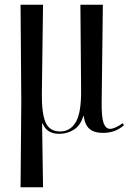

<svg xmlns="http://www.w3.org/2000/svg" viewBox="-20 -556 556 812"><path d="M67 236 70 -126 67 -536H162L157 -160Q156 -78 172.5 -39Q189 0 235 0Q277 0 300.5 -39.5Q324 -79 323 -176L320 -536H415L410 -128Q409 -61 418 -36Q427 -11 446 -11Q454 -11 467.5 -16.5Q481 -22 499 -35L504 -26Q484 -9 462.5 -1.5Q441 6 416 6Q378 6 358.5 -11Q339 -28 334 -65H332Q321 -26 293 -8Q265 10 230 10Q178 10 160 -34H158L162 236Z"/></svg>

Font: Noto Serif Display ExtraCondensed
Style: Regular
Weight: 400
Width: 2
Designer: Monotype Design Team
Foundry: Monotype Imaging Inc.
Version: Version 2.009